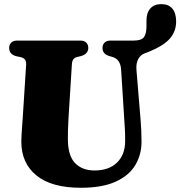

<svg xmlns="http://www.w3.org/2000/svg" viewBox="-20 -897 875 932"><path d="M583.5 -312 568 -558Q565 -609 526 -620.5L512 -624.5Q477.5 -634 477.5 -664.5Q477.5 -680 487.5 -690Q497.5 -700 515.5 -700H628.5Q667 -700 679 -717Q691 -734 691 -769.5V-796.5Q691 -835 709.8 -856Q728.5 -877 763 -877Q798.5 -877 816.8 -855Q835 -833 835 -792.5Q835 -745.5 805.2 -710.5Q775.5 -675.5 701 -645L683.5 -638.5Q662.5 -631.5 651 -610.2Q639.5 -589 642.5 -556L662.5 -314.5Q664.5 -288 665.8 -262.5Q667 -237 667 -209.5Q667 -146 636.5 -95.2Q606 -44.5 541 -15Q476 14.5 372.5 14.5Q230.5 14.5 157 -45.2Q83.5 -105 83.5 -209.5Q83.5 -223 84.8 -245.2Q86 -267.5 87.8 -290Q89.5 -312.5 90.5 -327.5L107 -585.5Q108.5 -613.5 79 -620L59.5 -624Q24.5 -633 24.5 -664.5Q24.5 -680 34.5 -690Q44.5 -700 63 -700H370.5Q389 -700 398.8 -690Q408.5 -680 408.5 -664.5Q408.5 -635.5 374 -625L353.5 -620Q330.5 -614 329 -586L312.5 -322.5Q310.5 -292 310 -266.2Q309.5 -240.5 309.5 -223Q309.5 -141.5 344.2 -105.5Q379 -69.5 439 -69.5Q508.5 -69.5 548 -107.8Q587.5 -146 587.5 -212.5Q587.5 -248 586.2 -270Q585 -292 583.5 -312Z"/></svg>

Font: Fraunces 72pt Soft Black
Style: Regular
Weight: 900
Version: Version 1.000;[b76b70a41]